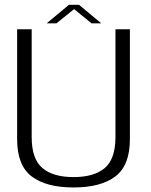

<svg xmlns="http://www.w3.org/2000/svg" viewBox="-20 -800 650 824"><path d="M295.5 4.5Q412.5 4.5 475 -42.8Q537.5 -90 537.5 -202.5V-674.5H475.5V-211.5Q475.5 -118 429.8 -79Q384 -40 295.5 -40Q207.5 -40 161.8 -79Q116 -118 116 -211.5V-674.5H53.5V-202.5Q53.5 -90 116 -42.8Q178.5 4.5 295.5 4.5ZM180.5 -700H222.5L298 -761L372.5 -700H414.5L319 -779.5H276Z"/></svg>

Font: Anybody Light
Style: Regular
Weight: 300
Designer: Tyler Finck
Foundry: Etcetera Type Company
Version: Version 1.111; ttfautohint (v1.8.4)